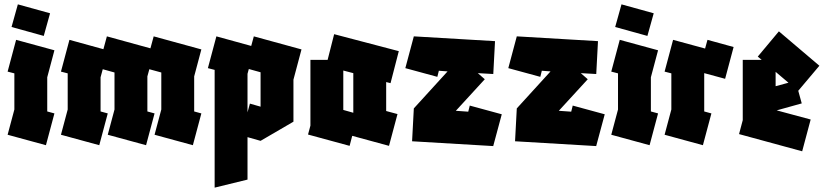

<svg xmlns="http://www.w3.org/2000/svg" viewBox="-20 -667 3799 882"><path d="M191 0 15 -48 46 -164V-330L15 -338L54 -484L230 -436L197 -312V-155L230 -146ZM181 -502 33 -543 62 -647 210 -606Z M436 0 260 -48 291 -164V-330L260 -338L299 -484L455 -441L471 -500L671 -445L686 -500L905 -440L872 -316V-155L905 -146L866 0L690 -48L721 -164V-334L666 -349L657 -316V-155L690 -146L651 0L475 -48L506 -164V-334L452 -349L442 -312V-155L475 -146Z M966 195V-346L935 -354L974 -500L1134 -456L1146 -500L1365 -440L1328 -301V-108L1177 -20L1117 -37V158ZM1128 -191 1177 -177V-335L1123 -350L1117 -328V-151Z M1586 3 1395 -49 1406 -90V-392H1485L1515 -510L1812 -432L1774 -285L1754 -290V-157L1806 -143L1767 3L1598 -43ZM1557 -162 1603 -149V-150V-331L1557 -343Z M1989 -314 1842 -354 1881 -500 2254 -478 2246 -327 2175 -331 2207 -303 2074 -158 2131 -154 2138 -182 2285 -142 2246 3V4H2245L1873 -18L1881 -169L2036 -339L1996 -342Z M2462 -314 2315 -354 2354 -500 2727 -478 2719 -327 2648 -331 2680 -303 2547 -158 2604 -154 2611 -182 2758 -142 2719 3V4H2718L2346 -18L2354 -169L2509 -339L2469 -342Z M2964 0 2788 -48 2819 -164V-330L2788 -338L2827 -484L3003 -436L2970 -312V-155L3003 -146ZM2954 -502 2806 -543 2835 -647 2983 -606Z M3209 0 3033 -48 3064 -164V-330L3033 -338L3072 -484L3219 -444L3230 -484L3350 -451L3311 -305L3215 -331V-155L3248 -146Z M3665 28 3375 -51 3392 -115V-392H3479L3461 -407L3558 -523L3744 -365L3647 -250L3663 -192L3548 -160L3704 -118ZM3543 -337V-271L3602 -287Z"/></svg>

Font: Blaka Ink
Style: Regular
Weight: 400
Designer: Mohamed Gaber
Foundry: Kief Type Foundry
Version: Version 1.003; ttfautohint (v1.8.4.7-5d5b)